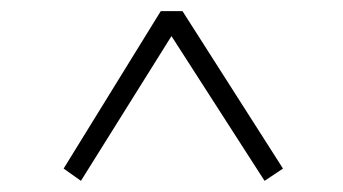

<svg xmlns="http://www.w3.org/2000/svg" viewBox="-20 -549 615 344"><path d="M94 -247 268 -529H307L487 -247L454 -225L272 -508H302L125 -225Z"/></svg>

Font: Noto Serif KR ExtraLight Light
Style: Regular
Weight: 300
Version: Version 2.003-H1;hotconv 1.1.1;makeotfexe 2.6.0